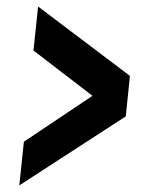

<svg xmlns="http://www.w3.org/2000/svg" viewBox="-20 -644 431 588"><path d="M39.1 -76.2 53.2 -210 263.2 -350.6 82.5 -489.3 96.7 -624 377.9 -411.6 365.2 -287.6Z"/></svg>

Font: Oswald
Style: Demi-Bold
Weight: 600
Designer: Vernon Adams
Foundry: Vernon Adams
Version: 3.0; ttfautohint (v0.94.23-7a4d-dirty) -l 8 -r 50 -G 200 -x 